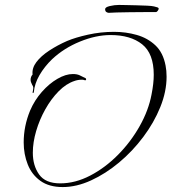

<svg xmlns="http://www.w3.org/2000/svg" viewBox="-20 -723 695 778"><path d="M234 35Q179 35 144 10Q109 -15 92.5 -56.5Q76 -98 76 -146Q76 -212 102 -275Q120 -317 149.5 -350.5Q179 -384 212.5 -403.5Q246 -423 275 -423Q291 -423 301.5 -418.5Q312 -414 325 -407Q329 -406 329 -402Q329 -395 320 -399Q318 -400 315 -400Q312 -400 310 -400Q303 -400 295 -398.5Q287 -397 282 -395Q248 -384 217.5 -353Q187 -322 163.5 -280Q140 -238 126.5 -192Q113 -146 113 -104Q113 -52 138.5 -16Q164 20 224 20Q285 20 345.5 -11.5Q406 -43 458 -95.5Q510 -148 546 -212Q582 -276 594 -340Q603 -385 603 -420Q603 -506 556 -543.5Q509 -581 428 -581Q369 -581 304 -554.5Q239 -528 191 -483Q160 -453 140 -418.5Q120 -384 117 -349Q114 -344 112 -348Q113 -355 114 -359Q115 -363 115 -367Q115 -373 110 -380Q104 -391 104 -400Q104 -412 112 -421Q109 -447 127.5 -471.5Q146 -496 179.5 -518Q213 -540 252 -557Q285 -571 336.5 -582.5Q388 -594 442 -594Q490 -594 534 -581.5Q578 -569 609.5 -539.5Q641 -510 651 -457Q655 -437 655 -412Q655 -352 629.5 -289Q604 -226 560.5 -168Q517 -110 462.5 -64.5Q408 -19 349 8Q290 35 234 35ZM420 -671Q417 -671 411.5 -674Q406 -677 406 -686Q406 -694 425 -698.5Q444 -703 462 -703Q470 -703 490 -702.5Q510 -702 533.5 -701.5Q557 -701 576.5 -700Q596 -699 604 -697Q607 -696 615 -694Q623 -692 623 -688Q623 -684 619 -679Q615 -674 612 -674Q593 -674 564 -674Q535 -674 505.5 -673.5Q476 -673 452.5 -672.5Q429 -672 420 -671Z"/></svg>

Font: The Nautigal
Style: Regular
Weight: 400
Designer: Robert E. Leuschke
Foundry: Robert E. Leuschke
Version: Version 1.100; ttfautohint (v1.8.3)